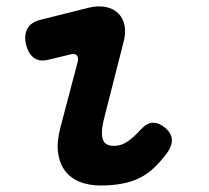

<svg xmlns="http://www.w3.org/2000/svg" viewBox="-20 -559 640 589"><path d="M128.8 -375.8Q101.1 -368.7 83.7 -381.8Q66.4 -395 59.6 -423.7Q53.5 -451.6 64.1 -471.2Q74.7 -490.9 104.3 -498.3L250.7 -535Q281 -542.4 304.6 -537.5Q328.2 -532.6 342.7 -518.2Q357.2 -503.9 361.9 -481.4Q366.6 -459 359.5 -432L301.2 -203Q293.7 -174.8 292.8 -157Q291.9 -139.1 296.3 -129.2Q300.6 -119.3 309.2 -115.4Q317.8 -111.5 329.3 -111.5Q351.7 -111.5 370.9 -124.6Q390 -137.6 411 -160.6Q430.1 -182.1 448.9 -182.5Q467.7 -182.8 486.7 -166.9Q506.7 -149.6 507.2 -130.2Q507.7 -110.7 492.3 -89.5Q472.2 -62.6 451.8 -43.5Q431.4 -24.3 407.5 -12.7Q383.5 -1.1 354.4 4.4Q325.4 10 289.1 10Q251.6 10 223.5 -1.6Q195.5 -13.2 178.8 -36Q162.2 -58.7 158 -91.6Q153.9 -124.4 165.2 -167.3L218 -368.1Q222 -381.4 216.2 -388.4Q210.5 -395.5 197.8 -392.5Z"/></svg>

Font: Maple Mono
Style: Italic
Weight: 400
Italic angle: -10°
Monospace: yes
Designer: subframe7536
Version: Version 7.300